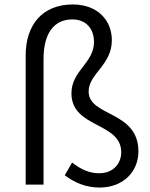

<svg xmlns="http://www.w3.org/2000/svg" viewBox="-20 -827 672 860"><path d="M426 13C532 13 600 -58 600 -149C600 -332 377 -304 377 -417C377 -497 481 -535 481 -647C481 -735 418 -807 306 -807C172 -807 95 -718 95 -579V0H175V-562C175 -681 224 -740 304 -740C367 -740 401 -697 401 -639C401 -544 300 -511 300 -409C300 -252 523 -281 523 -145C523 -96 489 -51 424 -51C381 -51 344 -67 303 -99L270 -42C315 -8 366 13 426 13Z"/></svg>

Font: Genne Gothic Normal
Style: Regular
Weight: 350
Designer: Ryoko NISHIZUKA (kana & ideographs); Paul D. Hunt (Latin, Greek & Cyrillic); Wenlong ZHANG (bopomofo); Sandoll Communica
Foundry: Adobe Systems Incorporated
Version: Version 1.004;PS 1.004;hotconv 16.6.51;makeotf.lib2.5.65220